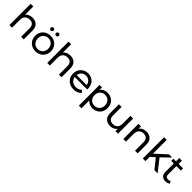

<svg xmlns="http://www.w3.org/2000/svg" viewBox="472 -2641 4734 4734"><g transform="rotate(45 2839.5 -274.0)"><path d="M373 -534C291 -534 224 -505 185 -453V-742H93V0H185V-274C185 -389 251 -452 355 -452C447 -452 501 -399 501 -295V0H593V-305C593 -460 501 -534 373 -534Z M1002 5C1160 5 1276 -107 1276 -265C1276 -422 1160 -534 1002 -534C844 -534 728 -422 728 -265C728 -107 844 5 1002 5ZM1002 -75C899 -75 821 -150 821 -265C821 -379 899 -454 1002 -454C1106 -454 1183 -379 1183 -265C1183 -150 1106 -75 1002 -75ZM1093 -625C1121 -625 1143 -646 1143 -675C1143 -704 1121 -725 1093 -725C1066 -725 1043 -704 1043 -675C1043 -646 1066 -625 1093 -625ZM909 -625C936 -625 959 -646 959 -675C959 -704 936 -725 909 -725C881 -725 859 -704 859 -675C859 -646 881 -625 909 -625Z M1692 -534C1610 -534 1543 -505 1504 -453V-742H1412V0H1504V-274C1504 -389 1570 -452 1674 -452C1766 -452 1820 -399 1820 -295V0H1912V-305C1912 -460 1820 -534 1692 -534Z M2139 -301C2149 -393 2218 -456 2311 -456C2406 -456 2475 -393 2484 -301ZM2330 5C2417 5 2490 -24 2538 -80L2487 -140C2449 -96 2395 -75 2333 -75C2226 -75 2150 -139 2139 -234H2571C2571 -243 2572 -255 2572 -262C2572 -424 2463 -534 2311 -534C2159 -534 2047 -422 2047 -265C2047 -107 2161 5 2330 5Z M2979 -75C2876 -75 2798 -150 2798 -264C2798 -379 2876 -454 2979 -454C3083 -454 3161 -379 3161 -264C3161 -150 3083 -75 2979 -75ZM2800 -82C2844 -24 2911 5 2987 5C3141 5 3254 -103 3254 -264C3254 -426 3141 -534 2987 -534C2907 -534 2839 -504 2796 -443V-529H2708V194H2800Z M3611 5C3687 5 3753 -26 3791 -82V0H3879V-529H3787V-255C3787 -140 3722 -77 3621 -77C3529 -77 3475 -130 3475 -234V-529H3383V-224C3383 -69 3474 5 3611 5Z M4345 -534C4260 -534 4192 -503 4153 -447V-529H4065V0H4157V-274C4157 -389 4223 -452 4327 -452C4419 -452 4473 -399 4473 -295V0H4565V-305C4565 -460 4473 -534 4345 -534Z M5017 -311 5241 -529H5129L4837 -261V-742H4745V0H4837V-146L4948 -250L5150 0H5262Z M5618 -529H5464V-645H5372V-529H5281V-453H5372V-158C5372 -53 5432 5 5538 5C5581 5 5624 -7 5653 -31L5623 -97C5604 -81 5577 -72 5549 -72C5494 -72 5464 -104 5464 -162V-453H5618Z"/></g></svg>

Font: Montserrat-Alt1 Med
Style: Regular
Weight: 500
Designer: Differentunic
Foundry: Differentunic
Version: Version 7.222